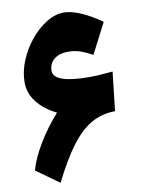

<svg xmlns="http://www.w3.org/2000/svg" viewBox="-94 -909 731 988"><g transform="rotate(-10 272.0 -415.0)"><path d="M22 -69.8Q38.1 -129.4 81.5 -202.1Q125 -274.9 185.5 -343.3Q119.1 -376.5 83.7 -423.1Q48.3 -469.7 48.3 -524.4Q48.3 -580.6 71.5 -637.2Q94.7 -693.8 133.1 -740.7Q171.4 -787.6 217.5 -816.2Q263.7 -844.7 309.6 -844.7Q346.2 -844.7 396.7 -823.2Q447.3 -801.8 503.4 -761.7L421.9 -603.5Q379.9 -626 353.3 -634Q326.7 -642.1 295.4 -642.1Q249.5 -642.1 222.4 -619.9Q195.3 -597.7 195.3 -560.1Q195.3 -494.6 382.8 -494.6Q407.2 -494.6 435.5 -496.3Q463.9 -498 503.9 -502L481 -298.8Q414.1 -298.8 358.2 -267.8Q302.2 -236.8 250 -167.7Q197.8 -98.6 141.1 15.6Z"/></g></svg>

Font: Pinar-FD Black
Style: Regular
Weight: 900
Designer: Amin Abedi
Version: Version 3.000